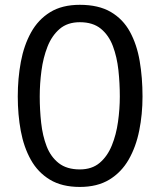

<svg xmlns="http://www.w3.org/2000/svg" viewBox="-20 -746 650 778"><path d="M303.5 11.5Q231 11.5 182.2 -18Q133.5 -47.5 105 -98.5Q76.5 -149.5 64.2 -215.5Q52 -281.5 52 -355Q52 -428.5 64.5 -495.5Q77 -562.5 105.8 -614.5Q134.5 -666.5 183 -696.5Q231.5 -726.5 303.5 -726.5Q379.5 -726.5 429 -697.5Q478.5 -668.5 506.5 -617.2Q534.5 -566 546 -498.8Q557.5 -431.5 557.5 -355Q557.5 -283 544.2 -217Q531 -151 501.5 -99.5Q472 -48 423.2 -18.2Q374.5 11.5 303.5 11.5ZM303.5 -59.5Q352.5 -59.5 384 -86.2Q415.5 -113 433.2 -156.8Q451 -200.5 458.2 -252.5Q465.5 -304.5 465.5 -355Q465.5 -408.5 459.8 -461.8Q454 -515 437.5 -559Q421 -603 388.8 -629.5Q356.5 -656 303.5 -656Q253.5 -656 221.8 -628.8Q190 -601.5 172.5 -557Q155 -512.5 148 -459.5Q141 -406.5 141 -355Q141 -301 146.8 -248.5Q152.5 -196 169 -153.2Q185.5 -110.5 218 -85Q250.5 -59.5 303.5 -59.5Z"/></svg>

Font: Mooli
Style: Regular
Weight: 400
Designer: Vernon Adams
Foundry: Vernon Adams
Version: Version 1.000; ttfautohint (v1.8.4.7-5d5b);gftools[0.9.33]